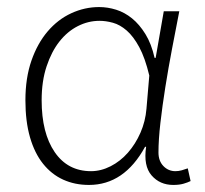

<svg xmlns="http://www.w3.org/2000/svg" viewBox="-20 -512 580 544"><path d="M232 12Q192 12 159 -3Q126 -18 102 -48Q78 -78 65 -123Q52 -168 52 -228Q52 -291 69 -340Q86 -389 115 -423Q144 -457 182 -474.5Q220 -492 261 -492Q285 -492 309 -484.5Q333 -477 354 -460Q375 -443 392 -415.5Q409 -388 418 -348H421L444 -480H488Q478 -429 467.5 -374Q457 -319 448.5 -265.5Q440 -212 434.5 -164Q429 -116 429 -80Q429 -56 443 -41.5Q457 -27 477 -27Q486 -27 495 -29.5Q504 -32 512 -35L520 1Q512 5 500 8.5Q488 12 471 12Q433 12 409.5 -15Q386 -42 394 -96H391Q332 12 232 12ZM238 -27Q266 -27 293.5 -41Q321 -55 342.5 -79.5Q364 -104 378 -136Q392 -168 395 -204L403 -298Q391 -348 374.5 -378.5Q358 -409 339 -425.5Q320 -442 300 -447.5Q280 -453 262 -453Q230 -453 200.5 -438Q171 -423 148.5 -394.5Q126 -366 112 -324Q98 -282 98 -228Q98 -135 135 -81Q172 -27 238 -27Z"/></svg>

Font: Giro Light
Style: Regular
Weight: 300
Designer: Paul D. Hunt
Foundry: Adobe Systems Incorporated
Version: Version 1.000;PS 1.0;hotconv 1.0.88;makeotf.lib2.5.647800